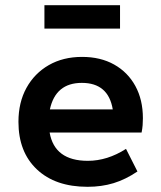

<svg xmlns="http://www.w3.org/2000/svg" viewBox="-20 -707 620 739"><path d="M317 12Q193 12 122 -55Q51 -122 51 -238Q51 -313 82 -369Q113 -425 168 -456.5Q223 -488 296 -488Q367 -488 419.5 -458.5Q472 -429 501 -376Q530 -323 530 -252Q530 -239 529 -225.5Q528 -212 525 -197H171Q190 -88 318 -88Q393 -88 465 -134L509 -47Q463 -16 417 -2Q371 12 317 12ZM172 -286H414Q397 -388 295 -388Q194 -388 172 -286ZM151 -597V-687H442V-597Z"/></svg>

Font: Sometype Mono
Style: Bold
Weight: 700
Monospace: yes
Designer: Ryoichi Tsunekawa
Foundry: Dharma Type
Version: Version 1.000; ttfautohint (v1.8.3)